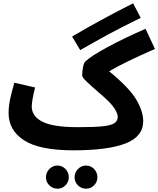

<svg xmlns="http://www.w3.org/2000/svg" viewBox="-20 -888 957 1161"><path d="M465 -585 416 -667Q583 -766 785 -868L831 -780Q712 -722 637.5 -681.5Q563 -641 465 -585ZM846 -156Q846 -62 739 -20.5Q632 21 424 21Q219 21 125.5 -39.5Q32 -100 32 -204Q32 -246 41.5 -290Q51 -334 67 -388L192 -359Q172 -277 172 -244Q172 -184 237.5 -151.5Q303 -119 450 -119Q547 -119 598 -124Q649 -129 670.5 -142.5Q692 -156 692 -182Q692 -198 677 -224.5Q662 -251 626 -285Q600 -310 570 -335Q525 -374 501 -397.5Q477 -421 477 -430Q477 -457 482 -482.5Q487 -508 498 -518Q532 -550 630 -603Q728 -656 860 -714L917 -592Q731 -511 640 -457Q763 -356 804.5 -285Q846 -214 846 -156ZM258 184Q258 155 278.5 134Q299 113 328 113Q356 113 376 134Q396 155 396 184Q396 212 376 232.5Q356 253 328 253Q299 253 278.5 233Q258 213 258 184ZM431 184Q431 155 451.5 134Q472 113 501 113Q529 113 549 134Q569 155 569 184Q569 212 549 232.5Q529 253 501 253Q472 253 451.5 233Q431 213 431 184Z"/></svg>

Font: Noto Sans Arabic
Style: Bold
Weight: 700
Designer: Nadine Chahine
Foundry: Monotype Imaging Inc.
Version: Version 1.001